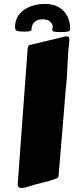

<svg xmlns="http://www.w3.org/2000/svg" viewBox="-20 -899 368 953"><path d="M67.9 15.6 92.3 -318.4Q104.5 -486.3 110.4 -564.9Q116.2 -643.6 116.2 -643.1Q116.7 -651.9 117.2 -657.7Q117.7 -663.6 119.1 -667.5Q120.6 -671.4 123 -673.3Q125.5 -675.3 130.4 -676.3L299.3 -716.8Q305.7 -718.8 312.5 -718.8Q319.3 -718.8 321.8 -714.6Q324.2 -710.4 324.2 -697.8Q320.8 -667.5 318.8 -641.1Q316.9 -614.7 315.7 -590.8Q314.5 -566.9 313.5 -544.7Q312.5 -522.5 311 -500.5Q308.1 -476.6 305.9 -452.6Q303.7 -428.7 301.8 -403.1Q299.8 -377.4 297.6 -348.9Q295.4 -320.3 292.5 -286.6L271 -29.3Q270.5 -24.9 269.3 -20.8Q268.1 -16.6 262.7 -14.2Q262.2 -14.2 256.8 -12.2Q251.5 -10.3 242.7 -7.1Q233.9 -3.9 222.2 -0.5Q210.4 2.9 197.3 5.9Q175.3 10.7 158.9 15.6Q142.6 20.5 129.9 24.7Q117.2 28.8 106.4 31.2Q95.7 33.7 85 33.7Q77.6 33.7 72.8 29.8Q67.9 25.9 67.9 15.6ZM239.7 -752.9Q240.2 -755.4 241 -758.8Q241.7 -762.2 241.7 -766.1Q241.7 -779.3 229 -791.3Q216.3 -803.2 190.9 -803.2Q175.3 -803.2 164.8 -798.3Q154.3 -793.5 147.9 -786.1Q141.6 -778.8 139.2 -770.5Q136.7 -762.2 136.7 -754.9Q136.7 -754.4 137 -754.2Q137.2 -753.9 137.2 -753.4Q136.7 -751 135.5 -748.8Q134.3 -746.6 130.6 -745.1Q127 -743.7 120.1 -742.9Q113.3 -742.2 101.1 -742.2Q84.5 -742.2 75.2 -743.4Q65.9 -744.6 61.3 -747.6Q56.6 -750.5 55.7 -754.6Q54.7 -758.8 54.7 -764.6Q54.7 -792 66.2 -813.2Q77.6 -834.5 97.9 -849.1Q118.2 -863.8 145.3 -871.6Q172.4 -879.4 203.1 -879.4Q236.3 -879.4 260 -868.9Q283.7 -858.4 298.8 -841.1Q314 -823.7 321 -802Q328.1 -780.3 328.1 -757.8Q328.1 -752.9 326.9 -749.5Q325.7 -746.1 320.8 -743.9Q315.9 -741.7 306.6 -740.7Q297.4 -739.7 280.8 -739.7Q267.6 -739.7 259.5 -740.5Q251.5 -741.2 246.8 -742.4Q242.2 -743.7 240.7 -745.6Q239.3 -747.6 239.3 -750Q239.3 -751 239.5 -751.5Q239.7 -752 239.7 -752.9Z"/></svg>

Font: Carter One
Style: Regular
Weight: 400
Designer: vernon adams
Foundry: vernon adams
Version: Version 1.000